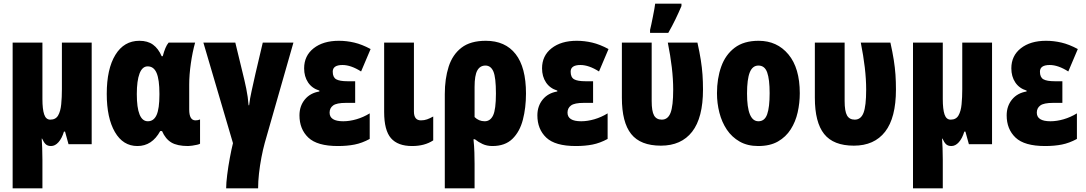

<svg xmlns="http://www.w3.org/2000/svg" viewBox="-20 -785 5910 1045"><path d="M479 -553.2V0H353L334 -68.8H328.1Q316.9 -31.7 298.3 -11Q279.8 9.8 257.8 9.8Q239.3 9.8 228.8 0Q218.3 -9.8 209 -30.8H207Q208.5 -9.3 209.7 20.8Q210.9 50.8 210.9 84V240.2H48.8V-553.2H210.9V-246.1Q210.9 -190.4 220.5 -162.1Q230 -133.8 253.9 -133.8Q283.2 -133.8 296.4 -156.7Q309.6 -179.7 313.2 -217.5Q316.9 -255.4 316.9 -299.8V-553.2Z M728 9.8Q649.4 9.8 605.2 -66.7Q561 -143.1 561 -273.9Q561 -409.7 607.9 -486.3Q654.8 -563 738.8 -563Q783.7 -563 812.7 -542Q841.8 -521 859.9 -479H865.7Q872.6 -504.9 880.4 -523.4Q888.2 -542 897.9 -553.2H1042Q1027.8 -502.9 1018.8 -440.4Q1009.8 -377.9 1009.8 -324.2V-189Q1009.8 -129.9 1043.9 -129.9Q1057.6 -129.9 1068.8 -134.8V-2.9Q1065.4 0 1052.7 2.9Q1040 5.9 1025.9 7.8Q1011.7 9.8 1003.9 9.8Q944.8 9.8 912.6 -9.5Q880.4 -28.8 861.8 -71.8H852.1Q807.6 9.8 728 9.8ZM784.7 -125Q816.9 -125 832.3 -159.2Q847.7 -193.4 847.7 -270V-274.9Q847.7 -352.1 832.3 -387.9Q816.9 -423.8 783.7 -423.8Q754.4 -423.8 739.5 -384.8Q724.6 -345.7 724.6 -272.9Q724.6 -125 784.7 -125Z M1577.1 -553.2 1420.9 -6.8Q1411.1 28.8 1402.8 72.3Q1394.5 115.7 1389.6 159.4Q1384.8 203.1 1384.8 240.2H1210.9Q1210.9 211.4 1216.6 166.3Q1222.2 121.1 1231 74.2Q1239.7 27.3 1248 -5.9L1086.9 -553.2H1260.7L1299.8 -392.1Q1311 -347.7 1320.3 -302.7Q1329.6 -257.8 1333 -211.9H1335.9Q1339.8 -247.1 1349.4 -289.6Q1358.9 -332 1370.1 -382.8L1410.2 -553.2Z M1913.1 -342.8V-225.1H1863.3Q1812 -225.1 1793 -210.9Q1773.9 -196.8 1773.9 -171.9Q1773.9 -125 1848.1 -125Q1882.8 -125 1920.4 -136Q1958 -147 1992.2 -168V-28.8Q1950.7 -6.3 1910.4 1.7Q1870.1 9.8 1818.8 9.8Q1706.5 9.8 1658.2 -36.1Q1609.9 -82 1609.9 -157.2Q1609.9 -207.5 1638.9 -243.2Q1668 -278.8 1718.3 -287.1V-292Q1678.2 -304.2 1656.7 -336.4Q1635.3 -368.7 1635.3 -413.1Q1635.3 -481.4 1687 -522.2Q1738.8 -563 1824.2 -563Q1866.7 -563 1908.2 -553.2Q1949.7 -543.5 1997.1 -518.1L1945.3 -396Q1890.1 -431.2 1844.2 -431.2Q1791 -431.2 1791 -395Q1791 -364.3 1809.8 -353.5Q1828.6 -342.8 1872.1 -342.8Z M2232.9 -553.2V-178.2Q2232.9 -129.9 2271 -129.9Q2289.1 -129.9 2304.2 -135.3Q2319.3 -140.6 2337.9 -150.9V-21Q2291.5 9.8 2223.1 9.8Q2145 9.8 2107.9 -33Q2070.8 -75.7 2070.8 -175.8V-553.2Z M2842.8 -275.9Q2842.8 -198.7 2825.9 -133.5Q2809.1 -68.4 2769 -29.3Q2729 9.8 2660.2 9.8Q2630.4 9.8 2606.9 -1Q2583.5 -11.7 2564.9 -26.9H2557.1Q2561 11.2 2562 45.9Q2563 80.6 2563 106.9V240.2H2400.9V-272.9Q2400.9 -356.4 2421.9 -422.1Q2442.9 -487.8 2491.7 -525.4Q2540.5 -563 2624 -563Q2730 -563 2786.4 -490.7Q2842.8 -418.5 2842.8 -275.9ZM2622.1 -428.2Q2592.8 -428.2 2577.9 -401.6Q2563 -375 2563 -312V-147.9Q2585.9 -125 2618.2 -125Q2648.4 -125 2663.8 -157Q2679.2 -189 2679.2 -275.9Q2679.2 -363.8 2665.3 -396Q2651.4 -428.2 2622.1 -428.2Z M3208 -342.8V-225.1H3158.2Q3106.9 -225.1 3087.9 -210.9Q3068.8 -196.8 3068.8 -171.9Q3068.8 -125 3143.1 -125Q3177.7 -125 3215.3 -136Q3252.9 -147 3287.1 -168V-28.8Q3245.6 -6.3 3205.3 1.7Q3165 9.8 3113.8 9.8Q3001.5 9.8 2953.1 -36.1Q2904.8 -82 2904.8 -157.2Q2904.8 -207.5 2933.8 -243.2Q2962.9 -278.8 3013.2 -287.1V-292Q2973.1 -304.2 2951.7 -336.4Q2930.2 -368.7 2930.2 -413.1Q2930.2 -481.4 2981.9 -522.2Q3033.7 -563 3119.1 -563Q3161.6 -563 3203.1 -553.2Q3244.6 -543.5 3292 -518.1L3240.2 -396Q3185.1 -431.2 3139.2 -431.2Q3085.9 -431.2 3085.9 -395Q3085.9 -364.3 3104.7 -353.5Q3123.5 -342.8 3167 -342.8Z M3577.1 7.8Q3465.8 7.8 3415.3 -55.7Q3364.7 -119.1 3364.7 -252.9V-553.2H3526.9V-234.9Q3526.9 -179.7 3539.8 -156.7Q3552.7 -133.8 3582 -133.8Q3615.2 -133.8 3629.6 -170.9Q3644 -208 3644 -296.9Q3644 -354 3636.5 -418Q3628.9 -481.9 3614.7 -553.2H3775.9Q3787.6 -501 3794.2 -459Q3800.8 -417 3803.5 -378.7Q3806.2 -340.3 3806.2 -297.9Q3806.2 -144 3747.1 -68.1Q3688 7.8 3577.1 7.8ZM3518.1 -606V-622.1Q3520.5 -631.3 3524.7 -651.1Q3528.8 -670.9 3533.4 -693.6Q3538.1 -716.3 3541.5 -736.1Q3544.9 -755.9 3545.9 -765.1H3689V-752Q3673.8 -716.3 3656 -679.4Q3638.2 -642.6 3617.2 -606Z M4333 -277.8Q4333 -224.6 4321.5 -173.6Q4310.1 -122.6 4283.7 -81.1Q4257.3 -39.6 4214.1 -14.9Q4170.9 9.8 4106.9 9.8Q4048.3 9.8 4005.9 -14.4Q3963.4 -38.6 3936 -79.3Q3908.7 -120.1 3895.5 -171.6Q3882.3 -223.1 3882.3 -277.8Q3882.3 -357.4 3905.3 -422.1Q3928.2 -486.8 3978.3 -524.9Q4028.3 -563 4108.9 -563Q4209.5 -563 4271.2 -488.8Q4333 -414.6 4333 -277.8ZM4045.9 -275.9Q4045.9 -125 4107.9 -125Q4142.1 -125 4155.5 -163.1Q4168.9 -201.2 4168.9 -277.8Q4168.9 -353.5 4155.5 -390.9Q4142.1 -428.2 4107.9 -428.2Q4075.7 -428.2 4060.8 -391.1Q4045.9 -354 4045.9 -275.9Z M4627.4 7.8Q4516.1 7.8 4465.6 -55.7Q4415 -119.1 4415 -252.9V-553.2H4577.1V-234.9Q4577.1 -179.7 4590.1 -156.7Q4603 -133.8 4632.3 -133.8Q4665.5 -133.8 4679.9 -170.9Q4694.3 -208 4694.3 -296.9Q4694.3 -354 4686.8 -418Q4679.2 -481.9 4665 -553.2H4826.2Q4837.9 -501 4844.5 -459Q4851.1 -417 4853.8 -378.7Q4856.4 -340.3 4856.4 -297.9Q4856.4 -144 4797.4 -68.1Q4738.3 7.8 4627.4 7.8Z M5379.4 -553.2V0H5253.4L5234.4 -68.8H5228.5Q5217.3 -31.7 5198.7 -11Q5180.2 9.8 5158.2 9.8Q5139.6 9.8 5129.2 0Q5118.7 -9.8 5109.4 -30.8H5107.4Q5108.9 -9.3 5110.1 20.8Q5111.3 50.8 5111.3 84V240.2H4949.2V-553.2H5111.3V-246.1Q5111.3 -190.4 5120.8 -162.1Q5130.4 -133.8 5154.3 -133.8Q5183.6 -133.8 5196.8 -156.7Q5210 -179.7 5213.6 -217.5Q5217.3 -255.4 5217.3 -299.8V-553.2Z M5762.2 -342.8V-225.1H5712.4Q5661.1 -225.1 5642.1 -210.9Q5623 -196.8 5623 -171.9Q5623 -125 5697.3 -125Q5731.9 -125 5769.5 -136Q5807.1 -147 5841.3 -168V-28.8Q5799.8 -6.3 5759.5 1.7Q5719.2 9.8 5668 9.8Q5555.7 9.8 5507.3 -36.1Q5459 -82 5459 -157.2Q5459 -207.5 5488 -243.2Q5517.1 -278.8 5567.4 -287.1V-292Q5527.3 -304.2 5505.9 -336.4Q5484.4 -368.7 5484.4 -413.1Q5484.4 -481.4 5536.1 -522.2Q5587.9 -563 5673.3 -563Q5715.8 -563 5757.3 -553.2Q5798.8 -543.5 5846.2 -518.1L5794.4 -396Q5739.3 -431.2 5693.4 -431.2Q5640.1 -431.2 5640.1 -395Q5640.1 -364.3 5658.9 -353.5Q5677.7 -342.8 5721.2 -342.8Z"/></svg>

Font: Open Sans Condensed ExtraBold
Style: Regular
Weight: 800
Width: 3
Designer: Monotype Design Team
Foundry: Monotype Imaging Inc.
Version: Version 3.000; ttfautohint (v1.8.4)